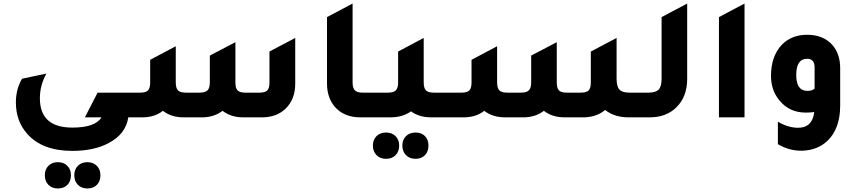

<svg xmlns="http://www.w3.org/2000/svg" viewBox="-20 -665 4861 1088"><path d="M707 0Q693 94 597 145Q514 190 390 190Q219 190 134 93Q70 21 70 -84Q70 -160 105 -219L243 -248Q206 -182 206 -108Q206 58 390 58Q520 58 555 0H461L533 -140H710V0ZM308 403Q275 403 254.5 382.5Q234 362 234 328Q234 295 254.5 274.5Q275 254 308 254Q341 254 361.5 274.5Q382 295 382 328Q382 362 362 382.5Q342 403 308 403ZM475 403Q442 403 421.5 382.5Q401 362 401 328Q401 295 421.5 274.5Q442 254 475 254Q508 254 528.5 274.5Q549 295 549 328Q549 362 529 382.5Q509 403 475 403Z M662 0V-140H774Q806 -140 818.5 -152.5Q831 -165 831 -198V-326L976 -403V-198Q976 -166 988.5 -153Q1001 -140 1034 -140H1111Q1143 -140 1156 -153Q1169 -166 1169 -198V-350L1314 -426V-198Q1314 -165 1326.5 -152.5Q1339 -140 1371 -140H1450Q1482 -140 1494.5 -152.5Q1507 -165 1507 -198V-373L1653 -450V-192Q1653 -101 1597 -48Q1548 -2 1471 0H1358Q1289 0 1241 -37Q1197 -3 1133 0H1020Q951 0 903 -37Q856 0 787 0Z M2022 0Q1930 0 1878 -59Q1833 -111 1833 -192V-568L1978 -645V-198Q1978 -166 1991 -153Q2004 -140 2036 -140H2134V0Z M2439 -140H2536V0H2425Q2355 0 2309 -34Q2261 0 2192 0H2080V-140H2178Q2210 -140 2223 -153Q2236 -166 2236 -198V-373L2381 -450V-198Q2381 -166 2393.5 -153Q2406 -140 2439 -140ZM2168 86Q2201 86 2221.5 106.5Q2242 127 2242 160Q2242 194 2221.5 214.5Q2201 235 2168 235Q2134 235 2113.5 214Q2093 193 2093 160Q2093 127 2113.5 106.5Q2134 86 2168 86ZM2335 86Q2368 86 2388 106Q2408 126 2408 160Q2408 194 2388 214.5Q2368 235 2335 235Q2301 235 2280.5 214Q2260 193 2260 160Q2260 127 2280.5 106.5Q2301 86 2335 86Z M2483 0V-140H2595Q2627 -140 2639.5 -152.5Q2652 -165 2652 -198V-326L2797 -403V-198Q2797 -166 2809.5 -153Q2822 -140 2855 -140H2932Q2964 -140 2977 -153Q2990 -166 2990 -198V-350L3135 -426V-198Q3135 -165 3147.5 -152.5Q3160 -140 3192 -140H3271Q3303 -140 3315.5 -152.5Q3328 -165 3328 -198V-373L3474 -450V-219Q3474 -175 3490 -157.5Q3506 -140 3548 -140H3642V0H3541Q3462 0 3409 -42Q3364 -3 3292 0H3179Q3110 0 3062 -37Q3018 -3 2954 0H2841Q2772 0 2724 -37Q2677 0 2608 0Z M3589 0V-140H3654Q3696 -140 3712.5 -157.5Q3729 -175 3729 -219V-568L3874 -645V-218Q3874 -116 3812 -56Q3755 0 3661 0Z M4054 0V-568L4199 -645V0Z M4594 -30Q4572 -27 4546 -27Q4452 -27 4396 -97Q4349 -154 4349 -235Q4349 -346 4410 -411Q4465 -468 4554 -468Q4645 -468 4697 -410Q4741 -359 4741 -279V-67Q4741 64 4669 133Q4613 186 4527 189Q4523 189 4519 189Q4451 189 4388 152V25Q4447 59 4502 59Q4511 59 4518 58Q4584 51 4594 -30ZM4596 -163V-283Q4596 -332 4554 -332Q4492 -332 4492 -240Q4492 -150 4555 -150Q4583 -150 4596 -163Z"/></svg>

Font: Tajawal ExtraBold
Style: Regular
Weight: 800
Designer: Boutros Fonts
Foundry: Created by Boutros International 2017
Version: Version 1.700